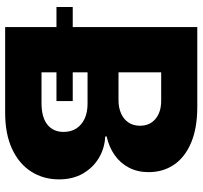

<svg xmlns="http://www.w3.org/2000/svg" viewBox="-40 -728 768 727"><g transform="rotate(90 343.5 -364.0)"><path d="M82 0V-727.5H383.8Q464.8 -727.5 520 -704.1Q575.2 -680.7 603.3 -639.2Q631.3 -597.7 631.3 -543Q631.3 -501.5 614.3 -468.8Q597.2 -436 566.7 -414.6Q536.1 -393.1 496.1 -384.3V-378.9Q540.5 -377 577.4 -355Q614.3 -333 636.5 -294.7Q658.7 -256.3 658.7 -204.1Q658.7 -145 629.4 -98.9Q600.1 -52.7 543.7 -26.4Q487.3 0 406.2 0ZM253.4 -137.7H369.6Q423.8 -137.7 451.4 -159.9Q479 -182.1 479 -221.2Q479 -249 466.1 -269.3Q453.1 -289.6 429.2 -300.8Q405.3 -312 372.1 -312H253.4ZM253.4 -429.2H358.9Q387.2 -429.2 409.2 -439Q431.2 -448.7 443.4 -467Q455.6 -485.4 455.6 -510.7Q455.6 -547.4 429.9 -569.1Q404.3 -590.8 360.8 -590.8H253.4ZM5.9 -194.3V-255.9H362.3V-194.3Z"/></g></svg>

Font: Inter 20pt ExtraBold
Style: Regular
Weight: 800
Version: Version 4.001;git-66647c0bb